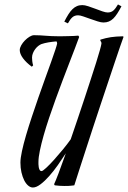

<svg xmlns="http://www.w3.org/2000/svg" viewBox="-20 -833 575 863"><path d="M535.2 -667Q530.3 -654.3 520.3 -625Q510.3 -595.7 496.6 -555.2Q482.9 -514.6 466.6 -465.6Q450.2 -416.5 432.6 -364Q415 -311.5 397.7 -258.5Q380.4 -205.6 364.7 -157.2Q349.1 -108.9 335.9 -68.4Q322.8 -27.8 314 0Q308.1 1 301.3 1.5Q295.4 2.4 287.1 2.7Q278.8 2.9 269 2.9Q248.5 2.9 226.1 0L223.1 -4.9Q229 -17.1 243.2 -54.2Q257.3 -91.3 275.9 -144Q259.3 -118.2 240 -90.8Q220.7 -63.5 200.9 -41.3Q181.2 -19 162.1 -4.6Q143.1 9.8 127.9 9.8Q116.7 9.8 106.4 1Q96.2 -7.8 88.6 -22.9Q81.1 -38.1 76.4 -58.3Q71.8 -78.6 71.8 -102.1Q71.8 -121.6 78.6 -153.3Q85.4 -185.1 96.9 -224.4Q108.4 -263.7 123 -307.6Q137.7 -351.6 152.8 -395.3Q168 -439 182.9 -480Q197.8 -521 209.5 -553.7Q221.2 -586.4 228.5 -608.6Q235.8 -630.9 236.8 -637.2Q236.8 -642.6 233.9 -647Q215.3 -645.5 197.8 -642.6Q180.2 -639.6 166 -634.8Q159.7 -632.3 152.3 -626.7Q145 -621.1 138.7 -612.8Q132.3 -604.5 128.2 -594.5Q124 -584.5 124 -574.2Q124 -567.9 125 -558.3Q126 -548.8 128.9 -539.1L123 -533.2Q98.1 -551.3 83.5 -571Q68.8 -590.8 68.8 -607.9Q68.8 -617.7 75.4 -629.4Q82 -641.1 91.8 -651.1Q101.6 -661.1 112.8 -668Q124 -674.8 132.8 -674.8Q147.9 -674.8 159.9 -674.1Q171.9 -673.3 184.6 -672.4Q197.3 -671.4 211.9 -670.7Q226.6 -669.9 247.1 -669.9Q255.9 -669.9 267.1 -670.2Q278.3 -670.4 289.8 -670.7Q301.3 -670.9 312.3 -671.4Q323.2 -671.9 332 -672.9L335.9 -667Q328.6 -646.5 316.9 -616Q305.2 -585.4 290.8 -548.3Q276.4 -511.2 260.7 -469.7Q245.1 -428.2 229.7 -386Q214.4 -343.8 200.4 -302.2Q186.5 -260.7 176 -223.6Q165.5 -186.5 159.2 -156Q152.8 -125.5 152.8 -105Q152.8 -102.1 152.8 -95.2Q152.8 -88.4 154.1 -81.5Q155.3 -74.7 158.2 -69.3Q161.1 -64 167 -64Q171.9 -64 187.5 -78.4Q203.1 -92.8 222.7 -114.5Q242.2 -136.2 262.7 -161.1Q283.2 -186 297.9 -207Q313 -250.5 328.6 -297.1Q344.2 -343.8 359.4 -389.2Q374.5 -434.6 387.9 -476.1Q401.4 -517.6 411.9 -550.8Q422.4 -584 428.7 -606.7Q435.1 -629.4 436 -637.2Q436 -645.5 431.2 -648.9V-654.8Q444.3 -658.7 455.3 -661.4Q466.3 -664.1 477.8 -665.8Q489.3 -667.5 502.4 -668.5Q515.6 -669.4 533.2 -669.9L535.2 -667ZM525.9 -804.7Q516.1 -786.1 507.3 -772.5Q498.5 -758.8 489.3 -749.8Q480 -740.7 469.2 -736.3Q458.5 -731.9 444.8 -731.9Q434.1 -731.9 418.2 -737.1Q402.3 -742.2 386 -748Q369.6 -753.9 354.7 -759Q339.8 -764.2 331.1 -764.2Q315.4 -764.2 305.4 -755.4Q295.4 -746.6 285.2 -728L269 -735.8Q278.8 -754.9 287.6 -768.8Q296.4 -782.7 305.7 -791.7Q314.9 -800.8 325.7 -805.4Q336.4 -810.1 350.1 -810.1Q360.8 -810.1 376.7 -804.9Q392.6 -799.8 408.9 -793.5Q425.3 -787.1 440.2 -782Q455.1 -776.9 463.9 -776.9Q479.5 -776.9 489.5 -785.6Q499.5 -794.4 510.3 -813L525.9 -804.7Z"/></svg>

Font: Romanesco
Style: Regular
Weight: 400
Designer: Astigmatic (AOETI)
Foundry: Astigmatic (AOETI)
Version: Version 1.000